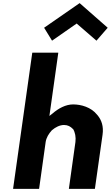

<svg xmlns="http://www.w3.org/2000/svg" viewBox="-20 -1205 711 1232"><path d="M188 -867 187 -866 64 6 65 7H230L231 6L273 -294C277 -321 293 -348 312 -368L313 -370H314C336 -389 364 -403 391 -403C415 -403 433 -393 447 -378H448L449 -377C462 -356 468 -325 464 -294L422 6L423 7H588L589 6L638 -340C646 -395 631 -434 608 -463L602 -470C564 -517 501 -535 449 -535C402 -535 355 -510 315 -475L297 -461L354 -866L353 -867ZM314 -944 472 -1054 599 -944 671 -1027 491 -1185 263 -1027Z"/></svg>

Font: Hussar Woodtype
Style: SeBdObl
Weight: 900
Foundry: Cannot Into Space Fonts
Version: Version 1.07